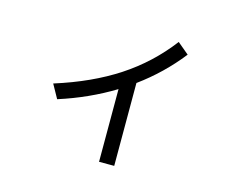

<svg xmlns="http://www.w3.org/2000/svg" viewBox="-97 -769 1195 979"><g transform="rotate(15 500.0 -279.5)"><path d="M168.9 -256.8Q358.4 -316.4 495.6 -406.2Q632.8 -496.1 732.4 -627L793 -576.2Q700.2 -458 578.1 -369.1V68.4H498V-315.4Q365.2 -234.4 209 -184.6Z"/></g></svg>

Font: GenEi M Gothic v2 Regular
Style: Regular
Weight: 400
Version: Version 2.0